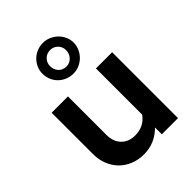

<svg xmlns="http://www.w3.org/2000/svg" viewBox="-235 -934 1057 1057"><g transform="rotate(-45 293.5 -405.0)"><path d="M56 0ZM183 -513V-213Q183 -161 213 -130Q243 -99 293 -99Q362 -99 401 -153V-513H527V0H401V-53Q371 -23 334.5 -7Q298 9 254 9Q210 9 173.5 -6Q137 -21 111 -47.5Q85 -74 70.5 -110.5Q56 -147 56 -191V-513ZM294 -580Q268 -580 245.5 -589.5Q223 -599 206.5 -615.5Q190 -632 181 -654Q172 -676 172 -701Q172 -726 182 -747.5Q192 -769 208.5 -785Q225 -801 247 -810Q269 -819 294 -819Q318 -819 340 -809.5Q362 -800 378.5 -784Q395 -768 405 -746.5Q415 -725 415 -701Q415 -676 405 -654Q395 -632 378.5 -615.5Q362 -599 340 -589.5Q318 -580 294 -580ZM294 -635Q320 -635 338 -654Q356 -673 356 -701Q356 -727 338 -745Q320 -763 294 -763Q267 -763 249 -744.5Q231 -726 231 -701Q231 -673 248 -654Q265 -635 294 -635Z"/></g></svg>

Font: Rosa Sans SemiBold
Style: Regular
Weight: 600
Designer: Pentagram / MCKL
Foundry: Pentagram / MCKL
Version: Version 1.005;September 16, 2019;FontCreator 11.5.0.2425 64-